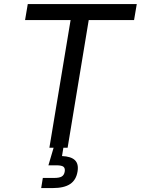

<svg xmlns="http://www.w3.org/2000/svg" viewBox="-20 -748 712 972"><path d="M106.9 -646.5 120.6 -727.5H672.4L658.7 -646.5H429.2L322.3 0H230L337.4 -646.5ZM188.5 204.1 196.8 152.8H254.4Q280.8 152.8 292.7 145.5Q304.7 138.2 307.6 121.1Q310.5 104 301.5 96.4Q292.5 88.9 265.1 88.9H225.1L258.3 -23.4H304.7L300.8 0L293.9 42Q339.4 43.9 359.1 62.7Q378.9 81.5 372.6 120.1Q365.7 163.1 335.2 183.6Q304.7 204.1 246.6 204.1Z"/></svg>

Font: Inter 17pt
Style: Italic
Weight: 400
Italic angle: -9.3988°
Version: Version 4.001;git-66647c0bb